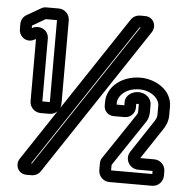

<svg xmlns="http://www.w3.org/2000/svg" viewBox="-52 -742 786 817"><g transform="rotate(5 341.5 -333.5)"><path d="M59 -599V-609C59 -610 60 -610 60 -610L115 -642H117H163V-292H131V-559C131 -599 90 -616 59 -599ZM213 -289V-645C213 -671 192 -692 166 -692H115C105 -692 101 -691 93 -687L32 -652C17 -643 9 -629 9 -611V-590C9 -565 29 -544 54 -545C64 -545 73 -550 81 -554V-289C81 -263 102 -242 128 -242H166C192 -242 213 -263 213 -289ZM106 -25 516 -642H517H520L110 -25H109ZM91 25H111C127 25 142 18 151 4L570 -627C587 -654 571 -692 535 -692H515C499 -692 484 -685 475 -671L56 -40C39 -13 55 25 91 25ZM536 -367C509 -367 480 -350 480 -319V-306H447V-313C447 -341 478 -379 539 -379C587 -379 624 -348 624 -317V-280C624 -266 620 -259 610 -244L522 -111C501 -77 527 -38 562 -38H624V-25H448V-46C448 -47 449 -50 449 -50L580 -246C588 -258 591 -274 591 -287V-317C591 -349 562 -367 536 -367ZM627 -88H567L652 -216C664 -233 674 -254 674 -280V-317C674 -388 603 -429 539 -429C458 -429 397 -377 397 -313V-297C397 -275 415 -256 438 -256H486C510 -256 530 -276 530 -300V-316C531 -316 533 -317 536 -317C538 -317 540 -316 541 -316V-287C541 -282 541 -278 538 -273L406 -76C401 -69 398 -63 398 -49V-22C398 4 419 25 445 25H627C653 25 674 4 674 -22V-41C674 -67 653 -88 627 -88Z"/></g></svg>

Font: DIN Rundschrift
Style: BreitKont
Weight: 400
Width: 7
Version: Version 1.027